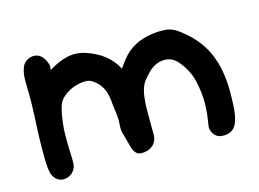

<svg xmlns="http://www.w3.org/2000/svg" viewBox="-76 -616 1043 774"><g transform="rotate(-15 446.0 -229.0)"><path d="M840 -190Q844 -152 841 -89Q839 -40 828 -13Q819 9 800.5 17.5Q782 26 758 22Q741 19 730 1.5Q719 -16 723 -33Q732 -84 732 -127Q732 -167 721 -217Q710 -265 673 -308Q651 -333 620 -333Q589 -333 563 -313Q550 -303 529 -278Q506 -251 502 -199Q499 -172 499.5 -122Q500 -72 500 -53Q499 -24 480 -8.5Q461 7 432 6Q417 6 407 -8Q400 -18 398 -27Q383 -80 379.5 -94.5Q376 -109 378 -132Q380 -148 376 -180Q372 -212 372 -210Q370 -238 367 -250Q358 -298 318 -324Q301 -336 271 -331Q230 -325 199 -300Q179 -285 172 -262Q161 -228 156 -168Q154 -115 157 -62Q157 -49 157.5 -35.5Q158 -22 155 -11Q142 24 103 27Q70 25 57 -10Q54 -22 52 -41Q48 -94 53 -209Q57 -282 55 -255Q58 -301 57 -343Q56 -372 56 -402Q57 -433 66 -454Q73 -471 92 -480Q111 -489 131 -482Q154 -473 166 -438Q170 -425 166 -412Q207 -438 245 -446.5Q283 -455 322 -442Q411 -412 445 -343Q456 -359 470 -377Q516 -436 599 -447Q627 -451 655 -449Q685 -447 717 -421Q790 -364 818 -289Q835 -245 840 -190Z"/></g></svg>

Font: LXGW WenKai & Jojoba
Style: Regular
Weight: 400
Designer: LXGW / Fontworks Inc.
Foundry: LXGW / Fontworks Inc.
Version: Version 1.501;January 22, 2025;FontCreator 15.0.0.2927 64-bi